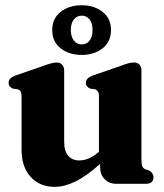

<svg xmlns="http://www.w3.org/2000/svg" viewBox="-20 -716 640 748"><path d="M64 -133V-339.5Q64 -354 60.2 -359.8Q56.5 -365.5 48.5 -368.5L30.5 -370.5Q13.5 -377.5 13.5 -393.5Q13.5 -411.5 39 -421.5L149.5 -459.5Q184 -472.5 200 -472.5Q214.5 -472.5 222.2 -463.8Q230 -455 230 -441.5V-164Q230 -127.5 245.8 -109.2Q261.5 -91 289 -91Q307.5 -91 326.5 -99Q345.5 -107 364.5 -124L365.5 -125V-339.5Q365.5 -354 361.5 -359.8Q357.5 -365.5 350 -368.5L332 -370.5Q314.5 -377.5 314.5 -393.5Q314.5 -411.5 340.5 -421.5L450.5 -459.5Q469 -466.5 480 -469.5Q491 -472.5 502 -472.5Q516 -472.5 523.5 -463.8Q531 -455 531 -441.5V-92.5Q531 -75 534.8 -67.5Q538.5 -60 546 -56.5L560.5 -52Q578 -42 578 -25.5Q578 0 549 0H432Q405 0 387.5 -18.2Q370 -36.5 370 -64.5V-77.5Q316 -29 273.2 -8.5Q230.5 12 193 12Q135.5 12 99.8 -26.5Q64 -65 64 -133ZM298 -502Q249.5 -502 216.5 -527.5Q183.5 -553 183.5 -599Q183.5 -644.5 216.5 -670Q249.5 -695.5 298 -695.5Q347.5 -695.5 380 -669.5Q412.5 -643.5 412.5 -599Q412.5 -554 380 -528Q347.5 -502 298 -502ZM298.5 -655Q280 -655 268 -640.5Q256 -626 256 -599Q256 -572.5 268 -557.8Q280 -543 298.5 -543Q317.5 -543 329 -558Q340.5 -573 340.5 -599Q340.5 -625.5 329 -640.2Q317.5 -655 298.5 -655Z"/></svg>

Font: Fraunces 72pt S050
Style: Bold
Weight: 700
Version: Version 1.000; ttfautohint (v1.8.3)